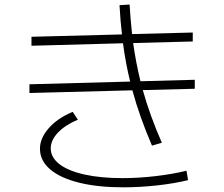

<svg xmlns="http://www.w3.org/2000/svg" viewBox="-20 -799 978 837"><path d="M154.3 -147.5Q152.8 -194.3 191.2 -238.8Q229.5 -283.2 296.9 -311.5L319.3 -277.3Q263.2 -253.4 232.2 -220.5Q201.2 -187.5 201.2 -152.3Q201.2 -112.8 239 -83.5Q276.9 -54.2 347.7 -38.3Q418.5 -22.5 514.6 -22.5Q583.5 -22.5 658.2 -31.2Q732.9 -40 793 -54.7L799.8 -13.7Q739.7 1 664.6 9.3Q589.4 17.6 516.6 17.6Q407.2 17.6 325.7 -2.4Q244.1 -22.5 199.7 -59.8Q155.3 -97.2 154.3 -147.5ZM108.4 -431.6 547.4 -443.4Q527.8 -522.5 516.1 -610.4L117.2 -599.6V-638.7L511.7 -648.9Q504.9 -706.1 501 -776.4L544.9 -779.3Q548.3 -720.2 555.7 -650.4L820.3 -657.2V-618.2L560.5 -611.3Q571.8 -529.3 592.3 -444.8L829.1 -451.2V-412.1L602.5 -406.2Q633.3 -295.9 685.5 -176.8L642.6 -164.1Q587.9 -291 557.1 -405.3L108.4 -393.6Z"/></svg>

Font: Pretendard ExtraLight
Style: Regular
Weight: 200
Designer: Base glyphs from Inter by Rasmus Andersson; Hangeul glyphs from Noto Sans CJK(Source Han Sans) by Jang Soo-young and Kan
Foundry: Kil Hyung-jin
Version: Version 1.309